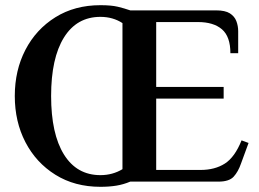

<svg xmlns="http://www.w3.org/2000/svg" viewBox="-20 -700 997 740"><path d="M367 20Q268 20 193.5 -26.5Q119 -73 78 -152Q37 -231 37 -330Q37 -429 78 -508Q119 -587 193.5 -633.5Q268 -680 367 -680Q409 -680 434 -674Q459 -668 482 -660H813Q848 -660 866 -648.5Q884 -637 891 -618.5Q898 -600 898 -580V-495H868Q868 -559 835.5 -587Q803 -615 743 -615H582V-365H842V-320H582V-45H753Q808 -45 846.5 -69.5Q885 -94 911 -159L938 -149L909 -70Q898 -38 880.5 -19Q863 0 822 0H482Q456 11 428.5 15.5Q401 20 367 20ZM367 -25Q414 -25 452 -48V-611Q415 -635 367 -635Q276 -635 226.5 -555.5Q177 -476 177 -330Q177 -184 226.5 -104.5Q276 -25 367 -25Z"/></svg>

Font: El Messiri
Style: Bold
Weight: 700
Designer: Mohamed Gaber
Foundry: Kief Type Foundry
Version: Version 2.020; ttfautohint (v1.8.3)